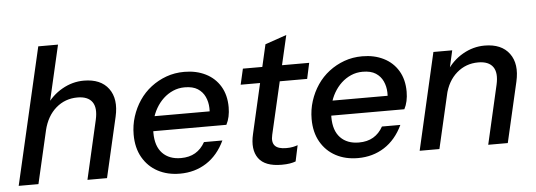

<svg xmlns="http://www.w3.org/2000/svg" viewBox="-48 -859 2813 1007"><g transform="rotate(-5 1358.0 -355.0)"><path d="M14 0 180 -720H284L118 0ZM376 0 447 -310Q461 -372 438.5 -403.5Q416 -435 361 -435Q296 -435 248 -393.5Q200 -352 182 -278L197 -403Q233 -458 287.5 -489Q342 -520 402 -520Q491 -520 532 -464.5Q573 -409 552 -317L479 0Z M863 10Q797 10 746.5 -17Q696 -44 667 -94.5Q638 -145 638 -215Q638 -264 652.5 -309.5Q667 -355 693 -393.5Q719 -432 755.5 -460Q792 -488 836 -504Q880 -520 931 -520Q994 -520 1043 -495.5Q1092 -471 1119.5 -425Q1147 -379 1147 -315Q1147 -289 1142 -266Q1137 -243 1127 -224H707L724 -302H1071L1039 -256Q1047 -288 1046 -320Q1045 -352 1032.5 -379Q1020 -406 994.5 -422.5Q969 -439 926 -439Q893 -439 864.5 -426.5Q836 -414 813.5 -393Q791 -372 774.5 -343.5Q758 -315 750 -282.5Q742 -250 742 -216Q742 -145 777.5 -108Q813 -71 875 -71Q919 -71 950.5 -89.5Q982 -108 1002 -144H1099Q1063 -68 1002 -29Q941 10 863 10Z M1398 10Q1310 10 1276.5 -36.5Q1243 -83 1262 -164L1368 -627L1481 -666L1362 -151Q1353 -113 1369.5 -94Q1386 -75 1430 -75Q1450 -75 1464.5 -78Q1479 -81 1490 -85L1472 -1Q1459 4 1441 7Q1423 10 1398 10ZM1220 -427 1239 -510H1588L1570 -427Z M1800 10Q1734 10 1683.5 -17Q1633 -44 1604 -94.5Q1575 -145 1575 -215Q1575 -264 1589.5 -309.5Q1604 -355 1630 -393.5Q1656 -432 1692.5 -460Q1729 -488 1773 -504Q1817 -520 1868 -520Q1931 -520 1980 -495.5Q2029 -471 2056.5 -425Q2084 -379 2084 -315Q2084 -289 2079 -266Q2074 -243 2064 -224H1644L1661 -302H2008L1976 -256Q1984 -288 1983 -320Q1982 -352 1969.5 -379Q1957 -406 1931.5 -422.5Q1906 -439 1863 -439Q1830 -439 1801.5 -426.5Q1773 -414 1750.5 -393Q1728 -372 1711.5 -343.5Q1695 -315 1687 -282.5Q1679 -250 1679 -216Q1679 -145 1714.5 -108Q1750 -71 1812 -71Q1856 -71 1887.5 -89.5Q1919 -108 1939 -144H2036Q2000 -68 1939 -29Q1878 10 1800 10Z M2125 0 2242 -510H2341L2314 -390H2319L2229 0ZM2486 0 2557 -310Q2571 -372 2548.5 -403.5Q2526 -435 2471 -435Q2406 -435 2358 -393.5Q2310 -352 2293 -279L2308 -403Q2343 -458 2397.5 -489Q2452 -520 2512 -520Q2601 -520 2642 -464.5Q2683 -409 2662 -317L2589 0Z"/></g></svg>

Font: Instrument Sans Medium
Style: Italic
Weight: 500
Italic angle: -13°
Designer: Rodrigo Fuenzalida
Foundry: fragTYPE
Version: Version 1.000;gftools[0.9.28]